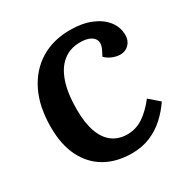

<svg xmlns="http://www.w3.org/2000/svg" viewBox="-165 -858 990 1015"><g transform="rotate(-30 329.5 -350.5)"><path d="M491.5 -541.5Q504 -567.5 498.5 -587.7Q493 -608 470.3 -620Q447.5 -632 408.5 -632Q348.5 -632 305.5 -598.2Q262.5 -564.5 239.8 -498Q217 -431.5 217 -333Q217 -252.5 236.3 -197Q255.5 -141.5 293.3 -113.3Q331 -85 384.5 -85Q437 -85 481 -114.3Q525 -143.5 567 -197.5L627.5 -145Q597.5 -100.5 558 -64.5Q518.5 -28.5 468.5 -7.3Q418.5 14 355.5 14Q262 14 193.8 -25.2Q125.5 -64.5 88.5 -139Q51.5 -213.5 51.5 -319.5Q51.5 -444 94.5 -532.3Q137.5 -620.5 214.8 -667.8Q292 -715 395.5 -715Q469 -715 523 -692.7Q577 -670.5 606.8 -632.2Q636.5 -594 636.5 -545.5Q636.5 -512 615.5 -490.5Q594.5 -469 563.5 -469Q540 -469 515.5 -479Q491 -489 474 -506.5Z"/></g></svg>

Font: Literata
Style: Italic
Weight: 400
Italic angle: -2°
Designer: Latin by Veronika Burian and Jose Scaglione. Greek by Irene Vlachou. Cyrillic by Vera Evstafieva
Foundry: TypeTogether
Version: Version 3.103;gftools[0.9.29]